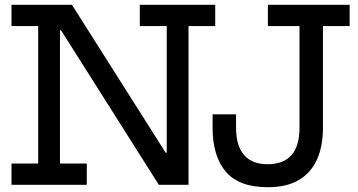

<svg xmlns="http://www.w3.org/2000/svg" viewBox="-20 -772 1495 802"><path d="M643.5 0 167.5 -752H280.5L757 0ZM28 -663V-752H280L279 -645.5H230.5V-89H342.5V0H28V-89H139.5V-663ZM564 -663V-752H879V-663H767.5V0H644L609 -134H676.5V-663ZM1099 10Q978 10 923 -55Q868 -120 868 -239V-294.5H966V-239Q966 -163 999.5 -124.5Q1033 -86 1098 -86Q1163.5 -86 1197.2 -123.8Q1231 -161.5 1231 -239V-663H1099V-752H1440.5V-663H1329V-238Q1329 -161.5 1304.2 -106Q1279.5 -50.5 1228.5 -20.2Q1177.5 10 1099 10Z"/></svg>

Font: Hepta Slab ExtraLight Medium
Style: Regular
Weight: 500
Version: Version 1.100